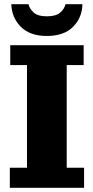

<svg xmlns="http://www.w3.org/2000/svg" viewBox="-20 -898 447 918"><path d="M27 0V-96H109V-587H29V-682H380V-587H299V-96H382V0ZM204 -726Q123 -726 79.5 -770Q36 -814 34 -878H116Q121 -857 140.5 -838.5Q160 -820 205 -820Q248 -820 268.5 -838.5Q289 -857 293 -878H374Q373 -814 329.5 -770Q286 -726 204 -726Z"/></svg>

Font: Montagu Slab 24pt
Style: Bold
Weight: 700
Designer: Florian Karsten
Foundry: Florian Karsten
Version: Version 1.000